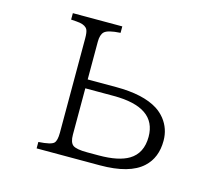

<svg xmlns="http://www.w3.org/2000/svg" viewBox="-106 -901 1212 1042"><g transform="rotate(15 500.0 -380.0)"><path d="M180.2 -759.8H458V-723.6Q387.7 -719.7 368.2 -701.2Q351.1 -684.6 351.1 -645V-433.1H510.7Q663.6 -433.1 745.6 -381.3Q772.5 -364.3 794.4 -337.4Q835 -285.6 835 -217.8Q835 -122.6 774.9 -67.4Q702.1 0 535.2 0H180.2V-36.1Q251.5 -40.5 266.6 -56.6Q280.3 -70.8 280.3 -115.2V-645Q280.3 -679.7 273.4 -693.4Q263.7 -712.9 230.5 -719.2Q214.8 -721.7 180.2 -723.6ZM351.1 -383.3V-123Q351.1 -79.6 370.1 -64.9Q389.6 -50.3 450.2 -50.3H515.1Q626.5 -50.3 683.6 -84.5Q751 -125 751 -217.8Q751 -383.3 510.7 -383.3Z"/></g></svg>

Font: BIZ UDMincho
Style: Regular
Weight: 400
Monospace: yes
Designer: TypeBank Co., Ltd.
Foundry: Morisawa Inc.
Version: Version 1.06